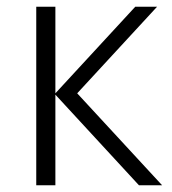

<svg xmlns="http://www.w3.org/2000/svg" viewBox="-20 -552 513 572"><path d="M383 -532H448L210 -274L463 0H394L145 -270V0H88V-532H145V-274Z"/></svg>

Font: Noto Sans Light
Style: Regular
Weight: 300
Designer: Monotype Design Team
Foundry: Monotype Imaging Inc.
Version: Version 2.007